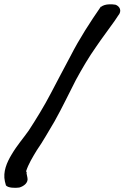

<svg xmlns="http://www.w3.org/2000/svg" viewBox="-35 -769 586 904"><path d="M-12 85 -7 104C3 116 36 117 56 114C77 108 100 91 94 67L90 47L91 44C90 40 88 39 88 37C99 3 118 -28 138 -61C168 -104 193 -150 222 -198C258 -262 290 -330 322 -392C352 -447 383 -500 417 -548C446 -591 477 -631 505 -671L521 -695C542 -719 527 -741 508 -747H507C491 -750 459 -751 441 -737L440 -738C389 -664 340 -589 297 -505C267 -448 235 -389 204 -329C174 -271 134 -206 100 -154C74 -117 46 -86 20 -42C-3 -4 -22 40 -12 85Z"/></svg>

Font: Stray Cat
Style: ExBlkCnObl
Weight: 1000
Version: Version 1.0